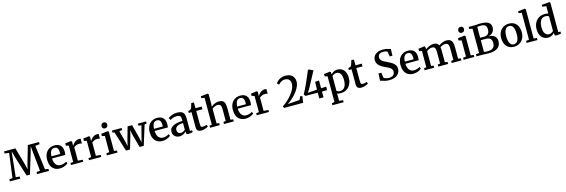

<svg xmlns="http://www.w3.org/2000/svg" viewBox="76 -2630 13792 4682"><g transform="rotate(-15 6972.0 -289.0)"><path d="M86.5 -62 167.5 -677 56 -689.5V-743H343.5L469 -299.5L499.5 -175L528 -299.5L657 -743H939.5V-689.5L827.5 -677L908 -62.5L992 -52V0H692.5V-52L781 -62L735.5 -508.5L717 -697L676.5 -547.5L520.5 -32.5H436.5L286.5 -512.5L235.5 -697.5L215.5 -508.5L169 -62L267 -52V0H4.5V-52Z M1270.5 11Q1184.5 11 1128.5 -25.8Q1072.5 -62.5 1045.2 -127.5Q1018 -192.5 1018 -277.5Q1018 -344 1037.2 -397.8Q1056.5 -451.5 1091.8 -489.2Q1127 -527 1175 -547.2Q1223 -567.5 1281 -567.5Q1377 -567.5 1429.2 -515.8Q1481.5 -464 1484 -368Q1484 -337 1482.5 -314Q1481 -291 1477 -274H1142Q1143.5 -227 1154.2 -188.5Q1165 -150 1185.5 -122.2Q1206 -94.5 1236 -79.5Q1266 -64.5 1305.5 -64.5Q1346.5 -64.5 1388.5 -79.2Q1430.5 -94 1453.5 -111L1474.5 -64.5Q1457.5 -46.5 1425.5 -29.2Q1393.5 -12 1353.2 -0.5Q1313 11 1270.5 11ZM1142.5 -328 1362.5 -328.5Q1363.5 -338 1364.2 -350Q1365 -362 1365 -372Q1365 -433 1342 -471.2Q1319 -509.5 1264 -509.5Q1239 -509.5 1217.8 -500.5Q1196.5 -491.5 1180.2 -470.8Q1164 -450 1154.2 -415Q1144.5 -380 1142.5 -328Z M1547.5 0V-51L1618 -59V-469.5L1549.5 -487.5V-545.5L1694 -565H1697.5L1720.5 -547V-527L1717.5 -439H1720.5Q1725 -449 1739 -469Q1753 -489 1776.2 -510.5Q1799.5 -532 1831.5 -546.8Q1863.5 -561.5 1903.5 -561.5Q1917.5 -561.5 1926.2 -560Q1935 -558.5 1940.5 -556.5V-435.5Q1933.5 -441 1917.8 -444.8Q1902 -448.5 1876.5 -448.5Q1839.5 -448.5 1813 -439.8Q1786.5 -431 1768 -419Q1749.5 -407 1737 -397.5V-59.5L1857 -50.5V0Z M2002 0V-51L2072.5 -59V-469.5L2004 -487.5V-545.5L2148.5 -565H2152L2175 -547V-527L2172 -439H2175Q2179.5 -449 2193.5 -469Q2207.5 -489 2230.8 -510.5Q2254 -532 2286 -546.8Q2318 -561.5 2358 -561.5Q2372 -561.5 2380.8 -560Q2389.5 -558.5 2395 -556.5V-435.5Q2388 -441 2372.2 -444.8Q2356.5 -448.5 2331 -448.5Q2294 -448.5 2267.5 -439.8Q2241 -431 2222.5 -419Q2204 -407 2191.5 -397.5V-59.5L2311.5 -50.5V0Z M2454 0V-52L2529.5 -61V-469.5L2457 -488V-544.5L2621.5 -565H2624.5L2649 -547V-60L2723 -52V0ZM2580 -648Q2546 -648 2528.5 -668.8Q2511 -689.5 2511 -717Q2511 -748.5 2530.2 -772.5Q2549.5 -796.5 2588 -796.5H2589Q2623 -796.5 2640.5 -776Q2658 -755.5 2658 -728Q2658 -696.5 2638.8 -672.2Q2619.5 -648 2581 -648Z M2729 -503V-553H2973.5V-503L2899 -491L2976 -205.5L3002 -87L3027.5 -207L3124.5 -553H3239L3328.5 -206.5L3353 -86.5L3383 -206L3457.5 -490L3383.5 -503V-553H3591.5V-503L3537 -490.5L3382.5 7.5H3277.5L3184 -333L3161 -447.5L3136 -333L3036 7.5H2934L2779 -491.5Z M3860 11Q3774 11 3718 -25.8Q3662 -62.5 3634.8 -127.5Q3607.5 -192.5 3607.5 -277.5Q3607.5 -344 3626.8 -397.8Q3646 -451.5 3681.2 -489.2Q3716.5 -527 3764.5 -547.2Q3812.5 -567.5 3870.5 -567.5Q3966.5 -567.5 4018.8 -515.8Q4071 -464 4073.5 -368Q4073.5 -337 4072 -314Q4070.5 -291 4066.5 -274H3731.5Q3733 -227 3743.8 -188.5Q3754.5 -150 3775 -122.2Q3795.5 -94.5 3825.5 -79.5Q3855.5 -64.5 3895 -64.5Q3936 -64.5 3978 -79.2Q4020 -94 4043 -111L4064 -64.5Q4047 -46.5 4015 -29.2Q3983 -12 3942.8 -0.5Q3902.5 11 3860 11ZM3732 -328 3952 -328.5Q3953 -338 3953.8 -350Q3954.5 -362 3954.5 -372Q3954.5 -433 3931.5 -471.2Q3908.5 -509.5 3853.5 -509.5Q3828.5 -509.5 3807.2 -500.5Q3786 -491.5 3769.8 -470.8Q3753.5 -450 3743.8 -415Q3734 -380 3732 -328Z M4289.5 11Q4245 11 4207 -7Q4169 -25 4146 -61Q4123 -97 4123 -151Q4123 -200.5 4149.8 -235.2Q4176.5 -270 4222.5 -291.8Q4268.5 -313.5 4327.5 -324.2Q4386.5 -335 4451 -336V-368.5Q4451 -410.5 4442 -435.5Q4433 -460.5 4409.5 -471.5Q4386 -482.5 4342 -482.5Q4284.5 -482.5 4241.2 -465Q4198 -447.5 4173.5 -435L4146.5 -490.5Q4157.5 -500 4190.8 -518Q4224 -536 4271.8 -550.5Q4319.5 -565 4373 -565Q4444.5 -565 4486.5 -544.2Q4528.5 -523.5 4546.8 -479.8Q4565 -436 4565 -367.5V-54L4621.5 -53.5V-6Q4610.5 -3.5 4591.2 0Q4572 3.5 4550.2 6.2Q4528.5 9 4510.5 9Q4481.5 9 4470 0.2Q4458.5 -8.5 4458.5 -38.5V-69Q4446.5 -55.5 4422.2 -36.5Q4398 -17.5 4364.5 -3.2Q4331 11 4289.5 11ZM4341.5 -62.5Q4366.5 -62.5 4397.2 -76.8Q4428 -91 4451 -112V-281Q4382 -281 4337.2 -265.2Q4292.5 -249.5 4271 -223.2Q4249.5 -197 4249.5 -164Q4249.5 -129 4261.5 -106.5Q4273.5 -84 4294.2 -73.2Q4315 -62.5 4341.5 -62.5Z M4836 10Q4779.5 10 4749.8 -16.2Q4720 -42.5 4720 -107V-483.5H4651V-532.5Q4661.5 -535.5 4673.5 -538.8Q4685.5 -542 4696 -545.5Q4706.5 -549 4712 -553.5Q4718 -558.5 4722.5 -564Q4727 -569.5 4730.8 -576.8Q4734.5 -584 4738.5 -594Q4743.5 -606.5 4749.2 -626.5Q4755 -646.5 4760.5 -666.5Q4766 -686.5 4769.5 -699H4836.5L4839 -553H4995.5V-483.5H4839.5V-184.5Q4839.5 -132 4843.5 -107.8Q4847.5 -83.5 4859.8 -77.2Q4872 -71 4896 -71Q4922.5 -71 4952 -77.8Q4981.5 -84.5 4997 -91.5L5014 -43.5Q4998 -31 4969.5 -18.8Q4941 -6.5 4906.2 1.8Q4871.5 10 4836 10Z M5118.5 -60V-741L5038.5 -752V-798.5L5209.5 -819H5212.5L5236.5 -802.5L5237 -571L5232 -485.5Q5249.5 -502 5280.5 -520.8Q5311.5 -539.5 5350.2 -552.5Q5389 -565.5 5430 -565.5Q5493 -565.5 5527.8 -541.5Q5562.5 -517.5 5576 -467.5Q5589.5 -417.5 5589.5 -339V-60.5L5657.5 -52V0H5410.5V-52L5470.5 -60.5V-339.5Q5470.5 -391 5463.8 -424Q5457 -457 5436.5 -473Q5416 -489 5375.5 -489Q5350.5 -489 5325.5 -480.8Q5300.5 -472.5 5277.8 -460Q5255 -447.5 5238.5 -434V-61L5303 -52V0H5058.5V-52Z M5959.5 11Q5873.5 11 5817.5 -25.8Q5761.5 -62.5 5734.2 -127.5Q5707 -192.5 5707 -277.5Q5707 -344 5726.2 -397.8Q5745.5 -451.5 5780.8 -489.2Q5816 -527 5864 -547.2Q5912 -567.5 5970 -567.5Q6066 -567.5 6118.2 -515.8Q6170.5 -464 6173 -368Q6173 -337 6171.5 -314Q6170 -291 6166 -274H5831Q5832.5 -227 5843.2 -188.5Q5854 -150 5874.5 -122.2Q5895 -94.5 5925 -79.5Q5955 -64.5 5994.5 -64.5Q6035.5 -64.5 6077.5 -79.2Q6119.5 -94 6142.5 -111L6163.5 -64.5Q6146.5 -46.5 6114.5 -29.2Q6082.5 -12 6042.2 -0.5Q6002 11 5959.5 11ZM5831.5 -328 6051.5 -328.5Q6052.5 -338 6053.2 -350Q6054 -362 6054 -372Q6054 -433 6031 -471.2Q6008 -509.5 5953 -509.5Q5928 -509.5 5906.8 -500.5Q5885.5 -491.5 5869.2 -470.8Q5853 -450 5843.2 -415Q5833.5 -380 5831.5 -328Z M6236.5 0V-51L6307 -59V-469.5L6238.5 -487.5V-545.5L6383 -565H6386.5L6409.5 -547V-527L6406.5 -439H6409.5Q6414 -449 6428 -469Q6442 -489 6465.2 -510.5Q6488.5 -532 6520.5 -546.8Q6552.5 -561.5 6592.5 -561.5Q6606.5 -561.5 6615.2 -560Q6624 -558.5 6629.5 -556.5V-435.5Q6622.5 -441 6606.8 -444.8Q6591 -448.5 6565.5 -448.5Q6528.5 -448.5 6502 -439.8Q6475.5 -431 6457 -419Q6438.5 -407 6426 -397.5V-59.5L6546 -50.5V0Z M6909 -46.5Q6958.5 -77 7008.8 -119.2Q7059 -161.5 7104.8 -211.2Q7150.5 -261 7186.5 -314Q7222.5 -367 7243.2 -419.8Q7264 -472.5 7264 -520Q7264 -570.5 7246.2 -602.5Q7228.5 -634.5 7197.2 -650Q7166 -665.5 7125.5 -665.5Q7082.5 -665.5 7050.5 -651.2Q7018.5 -637 6995.5 -617Q6972.5 -597 6957 -580L6912 -624Q6926.5 -645.5 6949.5 -668Q6972.5 -690.5 7003.8 -709.5Q7035 -728.5 7074.2 -740Q7113.5 -751.5 7160 -751.5Q7232 -751.5 7283.2 -724.8Q7334.5 -698 7361.8 -651Q7389 -604 7389 -542.5Q7389 -493 7368.5 -439.8Q7348 -386.5 7312.8 -333.5Q7277.5 -280.5 7232 -231Q7186.5 -181.5 7136.2 -139.5Q7086 -97.5 7036.5 -66.5L7342.5 -90L7378.5 -173.5L7433 -162.5L7407 0H6926.5Z M7816.5 0V-147.5H7504L7475.5 -196Q7504 -244.5 7531.5 -299.8Q7559 -355 7585.5 -413Q7612 -471 7637 -529.2Q7662 -587.5 7685.2 -642.8Q7708.5 -698 7729.5 -746.5H7761.5L7856 -699.5L7631.5 -279.5L7580 -206.5L7817 -223L7823.5 -419L7923 -426.5V-229L8053 -236V-147.5H7923V0Z M8082.5 241.5V190.5L8151 179V-470L8082 -487.5V-545.5L8232.5 -565H8235.5L8257 -547V-489.5Q8272.5 -507 8296.8 -525.2Q8321 -543.5 8353.5 -555.5Q8386 -567.5 8425 -567.5Q8483 -567.5 8532.2 -539.5Q8581.5 -511.5 8611.8 -451.8Q8642 -392 8642 -296Q8642 -233 8622.5 -177.5Q8603 -122 8566 -79.5Q8529 -37 8475.8 -13Q8422.5 11 8354.5 11Q8331.5 11 8306.2 7.2Q8281 3.5 8265.5 -2.5L8268 80.5V179L8366 190.5V241.5ZM8357.5 -43.5Q8401.5 -43.5 8437.5 -67.8Q8473.5 -92 8494.5 -144.2Q8515.5 -196.5 8515.5 -280.5Q8515.5 -337.5 8505.2 -377.8Q8495 -418 8476.2 -443.8Q8457.5 -469.5 8433 -481.5Q8408.5 -493.5 8380.5 -493.5Q8354.5 -493.5 8332.5 -486Q8310.5 -478.5 8294 -467.2Q8277.5 -456 8268 -445.5V-72Q8275.5 -61.5 8300.2 -52.5Q8325 -43.5 8357.5 -43.5Z M8876.5 10Q8820 10 8790.2 -16.2Q8760.5 -42.5 8760.5 -107V-483.5H8691.5V-532.5Q8702 -535.5 8714 -538.8Q8726 -542 8736.5 -545.5Q8747 -549 8752.5 -553.5Q8758.5 -558.5 8763 -564Q8767.5 -569.5 8771.2 -576.8Q8775 -584 8779 -594Q8784 -606.5 8789.8 -626.5Q8795.5 -646.5 8801 -666.5Q8806.5 -686.5 8810 -699H8877L8879.5 -553H9036V-483.5H8880V-184.5Q8880 -132 8884 -107.8Q8888 -83.5 8900.2 -77.2Q8912.5 -71 8936.5 -71Q8963 -71 8992.5 -77.8Q9022 -84.5 9037.5 -91.5L9054.5 -43.5Q9038.5 -31 9010 -18.8Q8981.5 -6.5 8946.8 1.8Q8912 10 8876.5 10Z M9586 11Q9528.5 11 9483.5 0.2Q9438.5 -10.5 9407 -21.5Q9375.5 -32.5 9359 -34L9367.5 -215.5H9438.5L9458 -86Q9467.5 -76 9486.5 -66.8Q9505.5 -57.5 9531.8 -51.5Q9558 -45.5 9588.5 -45.5Q9640.5 -45.5 9673 -60.8Q9705.5 -76 9720.8 -103.8Q9736 -131.5 9736 -168.5Q9736 -208 9713.2 -235.5Q9690.5 -263 9651.2 -284.8Q9612 -306.5 9561.5 -328.5Q9531 -342 9497 -360.5Q9463 -379 9433.2 -405.5Q9403.5 -432 9384.5 -469Q9365.5 -506 9365.5 -556Q9365.5 -611 9395.2 -655.2Q9425 -699.5 9481.2 -725.5Q9537.5 -751.5 9618.5 -751.5Q9656.5 -752 9687.8 -747Q9719 -742 9743.8 -735.2Q9768.5 -728.5 9786.2 -723Q9804 -717.5 9815 -716L9809 -546H9740.5L9720 -670Q9714.5 -675.5 9699.5 -681.8Q9684.5 -688 9662.8 -692.5Q9641 -697 9615 -697Q9569.5 -697 9540 -684Q9510.5 -671 9496.2 -646.8Q9482 -622.5 9482 -589.5Q9482 -546.5 9505 -518.8Q9528 -491 9568 -469.8Q9608 -448.5 9658 -424.5Q9691.5 -408.5 9727 -389.2Q9762.5 -370 9792.8 -344.5Q9823 -319 9841.8 -285Q9860.5 -251 9860.5 -205.5Q9860.5 -167 9845 -128.5Q9829.5 -90 9797 -58.5Q9764.5 -27 9712.2 -8Q9660 11 9586 11Z M10191.5 11Q10105.5 11 10049.5 -25.8Q9993.5 -62.5 9966.2 -127.5Q9939 -192.5 9939 -277.5Q9939 -344 9958.2 -397.8Q9977.5 -451.5 10012.8 -489.2Q10048 -527 10096 -547.2Q10144 -567.5 10202 -567.5Q10298 -567.5 10350.2 -515.8Q10402.5 -464 10405 -368Q10405 -337 10403.5 -314Q10402 -291 10398 -274H10063Q10064.5 -227 10075.2 -188.5Q10086 -150 10106.5 -122.2Q10127 -94.5 10157 -79.5Q10187 -64.5 10226.5 -64.5Q10267.5 -64.5 10309.5 -79.2Q10351.5 -94 10374.5 -111L10395.5 -64.5Q10378.5 -46.5 10346.5 -29.2Q10314.5 -12 10274.2 -0.5Q10234 11 10191.5 11ZM10063.5 -328 10283.5 -328.5Q10284.5 -338 10285.2 -350Q10286 -362 10286 -372Q10286 -433 10263 -471.2Q10240 -509.5 10185 -509.5Q10160 -509.5 10138.8 -500.5Q10117.5 -491.5 10101.2 -470.8Q10085 -450 10075.2 -415Q10065.5 -380 10063.5 -328Z M10475.5 0V-52L10534 -61V-469.5L10465.5 -487.5V-545.5L10617 -565L10632 -557L10642.5 -519.5L10642 -481Q10664 -502 10699.2 -521.2Q10734.5 -540.5 10773.2 -553Q10812 -565.5 10844 -565.5Q10898 -565.5 10930.5 -547Q10963 -528.5 10980 -490Q10999.5 -508 11031.5 -525.2Q11063.5 -542.5 11101.2 -554Q11139 -565.5 11175 -565.5Q11221 -565.5 11252 -552.2Q11283 -539 11301.8 -511.8Q11320.5 -484.5 11328.5 -442Q11336.5 -399.5 11336.5 -340.5V-61L11404.5 -52V0H11159.5V-52L11217 -61V-337Q11217 -389 11209.2 -423Q11201.5 -457 11180 -473.2Q11158.5 -489.5 11117.5 -489.5Q11095 -489.5 11072 -482.2Q11049 -475 11028.5 -464.2Q11008 -453.5 10993.5 -442.5Q10996.5 -428.5 10998.5 -412Q11000.5 -395.5 11001.2 -377.5Q11002 -359.5 11002 -339.5V-61L11068.5 -52V0H10820.5V-52L10881.5 -61V-339.5Q10881.5 -391.5 10875 -424.5Q10868.5 -457.5 10848.8 -473.2Q10829 -489 10789.5 -489Q10752.5 -489 10715.8 -471.5Q10679 -454 10654 -434V-61L10717 -52V0Z M11460 0V-52L11535.5 -61V-469.5L11463 -488V-544.5L11627.5 -565H11630.5L11655 -547V-60L11729 -52V0ZM11586 -648Q11552 -648 11534.5 -668.8Q11517 -689.5 11517 -717Q11517 -748.5 11536.2 -772.5Q11555.5 -796.5 11594 -796.5H11595Q11629 -796.5 11646.5 -776Q11664 -755.5 11664 -728Q11664 -696.5 11644.8 -672.2Q11625.5 -648 11587 -648Z M11866.5 -62V-677L11787 -689.5V-743H11927Q11957.5 -743 11984 -745Q12010.5 -747 12035.2 -748.8Q12060 -750.5 12085.5 -750.5Q12160.5 -750.5 12211 -738.8Q12261.5 -727 12291.8 -704.8Q12322 -682.5 12335 -651.5Q12348 -620.5 12348 -581.5Q12348 -533.5 12329 -494.5Q12310 -455.5 12275 -430Q12240 -404.5 12192.5 -396.5Q12256.5 -397.5 12303 -376.8Q12349.5 -356 12374.5 -316.8Q12399.5 -277.5 12399.5 -223.5Q12399.5 -177 12384.5 -135.8Q12369.5 -94.5 12334.2 -62.8Q12299 -31 12238.8 -12.5Q12178.5 6 12088.5 6Q12058.5 6 12035 4.5Q12011.5 3 11986.2 1.5Q11961 0 11925.5 0H11785V-52ZM11988.5 -416.5Q11998 -416 12011.8 -415.5Q12025.5 -415 12040.2 -415Q12055 -415 12068.8 -415Q12082.5 -415 12092 -415Q12136.5 -415 12166 -432.8Q12195.5 -450.5 12210.2 -483.8Q12225 -517 12225 -563.5Q12225 -631 12192.2 -664Q12159.5 -697 12076 -697Q12059.5 -697 12042.5 -695.8Q12025.5 -694.5 12011.2 -693Q11997 -691.5 11988.5 -691ZM11988.5 -58.5Q11999 -55 12016 -53Q12033 -51 12051.5 -50.5Q12070 -50 12085.5 -50Q12151 -50 12190.5 -69.8Q12230 -89.5 12247.2 -125.2Q12264.5 -161 12264.5 -210.5Q12264.5 -287 12227 -320.5Q12189.5 -354 12107 -354Q12094.5 -354 12078.2 -353.8Q12062 -353.5 12044.8 -353.5Q12027.5 -353.5 12012.8 -353.2Q11998 -353 11988.5 -352.5Z M12480.5 -276.5Q12480.5 -348 12502.5 -402.2Q12524.5 -456.5 12562.5 -493.2Q12600.5 -530 12648.5 -548.8Q12696.5 -567.5 12748 -567.5Q12834.5 -567.5 12891 -530.5Q12947.5 -493.5 12975.8 -428.5Q13004 -363.5 13004 -280Q13004 -208 12981.8 -153.5Q12959.5 -99 12921.5 -62.5Q12883.5 -26 12835.5 -7.5Q12787.5 11 12736 11Q12671.5 11 12623.5 -10.2Q12575.5 -31.5 12543.8 -70Q12512 -108.5 12496.2 -161.2Q12480.5 -214 12480.5 -276.5ZM12743.5 -47.5Q12785 -47.5 12814 -72Q12843 -96.5 12858.2 -146Q12873.5 -195.5 12873.5 -271Q12873.5 -323.5 12866.2 -367.2Q12859 -411 12843.8 -442.8Q12828.5 -474.5 12803.8 -491.8Q12779 -509 12743 -509Q12701 -509 12671.5 -484.8Q12642 -460.5 12626.5 -411Q12611 -361.5 12611 -285.5Q12611 -232.5 12618.5 -189Q12626 -145.5 12641.8 -113.8Q12657.5 -82 12682.5 -64.8Q12707.5 -47.5 12743.5 -47.5Z M13126.5 -61V-741L13048.5 -752V-798.5L13217.5 -819H13220L13243.5 -802.5V-60L13324 -52V0H13050V-52Z M13588 11Q13544.5 11 13505.2 -5.2Q13466 -21.5 13435.8 -55Q13405.5 -88.5 13388.2 -140.2Q13371 -192 13371 -262.5Q13371 -346.5 13405 -415.8Q13439 -485 13504 -526.2Q13569 -567.5 13661 -567.5Q13684.5 -567.5 13706.5 -564.8Q13728.5 -562 13746.5 -557V-741.5L13647.5 -753.5V-800.5L13836 -819H13840L13864 -801V-53.5H13920V-4.5Q13899 0 13869.5 5.2Q13840 10.5 13810 10.5Q13784 10.5 13770.2 2Q13756.5 -6.5 13756.5 -38V-69.5Q13740.5 -48 13715 -29.8Q13689.5 -11.5 13657.2 -0.2Q13625 11 13588 11ZM13633 -63.5Q13659.5 -63.5 13681.8 -71.8Q13704 -80 13720.5 -92.5Q13737 -105 13746.5 -117V-481.5Q13739 -493 13713 -501.8Q13687 -510.5 13656 -510.5Q13612 -510.5 13576.5 -487.2Q13541 -464 13520 -412.8Q13499 -361.5 13498 -278Q13497.5 -201.5 13515.8 -154Q13534 -106.5 13564.8 -85Q13595.5 -63.5 13633 -63.5Z"/></g></svg>

Font: Merriweather 24pt SemiBold
Style: Regular
Weight: 600
Designer: Eben Sorkin
Foundry: Eben Sorkin
Version: Version 2.100